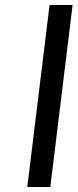

<svg xmlns="http://www.w3.org/2000/svg" viewBox="-20 -747 310 767"><path d="M89 0 178 -727H270L181 0Z"/></svg>

Font: Expletus Sans
Style: Italic
Weight: 400
Italic angle: -7°
Designer: Jasper de Waard
Foundry: Designtown
Version: Version 7.500